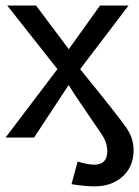

<svg xmlns="http://www.w3.org/2000/svg" viewBox="-20 -492 498 687"><path d="M0 0 185.1 -244.1V-245.1L5.9 -472.2H108.9L226.1 -315.9L337.9 -472.2H439.9L267.1 -245.1V-244.1Q409.2 -69.3 433.6 -32.7Q458 3.9 458 44.9Q458 109.9 411.1 146Q374 174.8 317.9 174.8Q284.7 174.8 235.8 167L257.8 85.9Q293.9 97.2 317.9 97.2Q363.8 97.2 363.8 48.8Q363.8 31.7 358.4 16.8Q353 2 345 -10Q336.9 -22 312 -58.1Q287.1 -94.2 263.2 -129.9Q258.3 -136.7 245.6 -156.2Q232.9 -175.8 226.1 -187H225.1L102.1 0Z"/></svg>

Font: CMU Bright
Style: SemiBold
Weight: 600
Version: Version 0.7.0